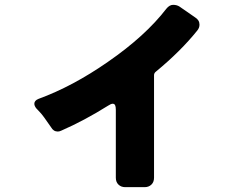

<svg xmlns="http://www.w3.org/2000/svg" viewBox="-20 -785 1040 794"><path d="M459 -50V-331Q459 -344 456 -350Q453 -356 446 -356Q439 -356 427 -348Q328 -286 234 -245Q226 -241 219 -241Q201 -241 191 -259Q157 -309 145.5 -320.5Q134 -332 130 -337Q122 -347 122 -356Q122 -369 139 -376Q281 -428 426 -529Q581 -636 668 -749Q681 -765 696 -765Q711 -765 722 -758L787 -713Q805 -702 805 -683Q805 -670 796 -659Q727 -573 625 -489Q617 -483 617 -474V-50Q617 -32 606 -21.5Q595 -11 578 -11H498Q481 -11 470 -21.5Q459 -32 459 -50Z"/></svg>

Font: Tsunagi Gothic Black
Style: Regular
Weight: 900
Designer: Yoshimichi Ohira
Foundry: Positype
Version: Version 1.001